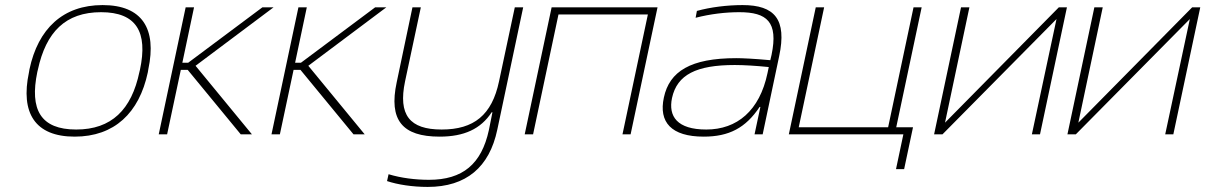

<svg xmlns="http://www.w3.org/2000/svg" viewBox="-20 -529 4746 756"><path d="M96 -256 94 -244C60 -84 118 9 274 9C430 9 528 -84 562 -244L564 -256C598 -416 540 -509 384 -509C228 -509 130 -416 96 -256ZM127 -246 129 -254C161 -403 238 -481 378 -481C517 -481 563 -403 531 -254L529 -246C498 -97 419 -19 280 -19C140 -19 96 -97 127 -246Z M711 -500 605 0H638L692 -254H719L928 0H972L750 -270L1057 -500H1013L721 -282H698L744 -500Z M1155 -500 1049 0H1082L1136 -254H1163L1372 0H1416L1194 -270L1501 -500H1457L1165 -282H1142L1188 -500Z M1938 -18 2040 -500H2007L1945 -209C1917 -76 1846 -19 1719 -19C1593 -19 1547 -76 1575 -209L1637 -500H1604L1542 -205C1510 -56 1564 9 1711 9C1807 9 1873 -21 1916 -87H1919L1905 -17C1876 117 1802 179 1669 179C1616 179 1559 172 1510 157L1504 184C1546 198 1604 207 1664 207C1816 207 1907 129 1938 -18Z M2046 0H2079L2179 -472H2531L2431 0H2463L2569 -500H2152Z M2904 -509C2844 -509 2778 -501 2724 -486L2719 -459C2777 -474 2837 -481 2891 -481C3000 -481 3045 -443 3018 -313L3013 -292C2949 -298 2902 -300 2879 -300C2699 -300 2616 -248 2594 -145C2573 -48 2623 9 2751 9C2850 9 2916 -25 2971 -108H2974L2951 0H2983L3048 -308C3079 -453 3030 -509 2904 -509ZM2626 -143C2646 -235 2722 -273 2873 -273C2909 -273 2958 -270 3007 -265L3002 -241C2971 -93 2882 -19 2761 -19C2646 -19 2611 -71 2626 -143Z M3192 -500 3086 0H3503L3609 -500H3577L3477 -28H3125L3225 -500ZM3503 0H3537L3508 137H3540L3575 -28H3509Z M3658 0H3691L4140 -454L4043 0H4075L4181 -500H4149L3701 -46L3797 -500H3764Z M4183 0H4216L4665 -454L4568 0H4600L4706 -500H4674L4226 -46L4322 -500H4289Z"/></svg>

Font: LT Wave Text Thin Italic
Style: Regular
Weight: 100
Designer: Daniel Lyons
Version: Version 2.5 (Glyphs App)